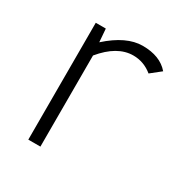

<svg xmlns="http://www.w3.org/2000/svg" viewBox="-119 -556 613 646"><g transform="rotate(30 188.0 -233.0)"><path d="M121 -403Q191 -466 254 -466Q322 -466 356 -426L317 -395Q284 -422 243 -422Q181 -422 125 -354V0H78V-454H117Z"/></g></svg>

Font: TajawalTap
Style: Regular
Weight: 300
Designer: Boutros Fonts
Foundry: Created by Boutros International 2017
Version: Version 2.700